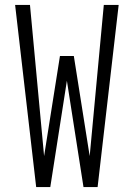

<svg xmlns="http://www.w3.org/2000/svg" viewBox="-20 -755 540 775"><path d="M126 0 41 -735H101L158 -125L222 -529H278L342 -125L399 -735H459L374 0H317L250 -429L183 0Z"/></svg>

Font: Iosevka Fixed SS04 Light
Style: Regular
Weight: 300
Monospace: yes
Designer: Belleve Invis
Foundry: Belleve Invis
Version: Version 32.5.0